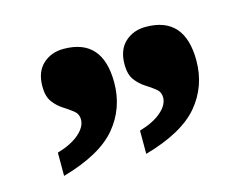

<svg xmlns="http://www.w3.org/2000/svg" viewBox="-53 -728 579 447"><g transform="rotate(-15 236.0 -504.0)"><path d="M53 -361V-417Q87 -427 106 -443.5Q125 -460 125 -478Q125 -491 115 -499Q105 -507 91.5 -515.5Q78 -524 68 -537.5Q58 -551 58 -575Q58 -610 78 -628.5Q98 -647 128 -647Q222 -647 222 -541Q222 -479 183.5 -433Q145 -387 53 -361ZM251 -361V-417Q285 -427 304 -443.5Q323 -460 323 -478Q323 -491 313 -499Q303 -507 289.5 -515.5Q276 -524 266 -537.5Q256 -551 256 -575Q256 -610 276 -628.5Q296 -647 326 -647Q420 -647 420 -541Q420 -479 381.5 -433Q343 -387 251 -361Z"/></g></svg>

Font: Noto Serif Hebrew SemiCondensed Black
Style: Regular
Weight: 900
Width: 4
Designer: Monotype Design Team
Foundry: Monotype Imaging Inc.
Version: Version 2.004; ttfautohint (v1.8.4.7-5d5b)